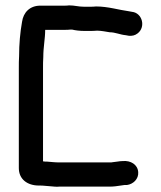

<svg xmlns="http://www.w3.org/2000/svg" viewBox="-20 -662 599 714"><path d="M237 -642C231 -641 225 -641 220 -641H130C91 -641 67 -616 62 -581C55 -542 51 -498 51 -453C50 -439 50 -424 50 -407V-37C50 4 81 28 125 28C133 28 140 28 147 29L171 31C180 32 190 33 201 32H389C403 32 416 30 429 28L443 26H452C475 23 496 4 494 -22C492 -50 466 -66 436 -63C429 -63 423 -62 416 -61L400 -59C396 -58 392 -58 389 -58H200C184 -58 170 -60 155 -61C150 -61 145 -61 140 -62V-407C140 -422 140 -437 141 -450C141 -488 148 -517 148 -551H220C227 -551 235 -551 242 -552H248C260 -549 277 -547 292 -547H314C323 -547 332 -547 341 -548C355 -548 376 -544 388 -542C409 -542 426 -533 448 -531L459 -529C471 -528 482 -530 492 -538C523 -562 509 -614 471 -618L460 -620C422 -625 382 -638 337 -638C330 -637 322 -637 314 -637H292C271 -637 258 -642 237 -642Z"/></svg>

Font: Electronic
Style: Blk
Weight: 900
Version: Version 1.011